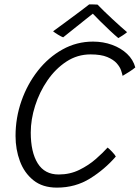

<svg xmlns="http://www.w3.org/2000/svg" viewBox="-20 -853 638 877"><path d="M509 -138Q458.5 -79.5 391.5 -37.8Q324.5 4 240 4Q174.5 4 132.8 -29.5Q91 -63 71 -116.8Q51 -170.5 51 -232Q51 -315 78 -392Q105 -469 153.2 -530.2Q201.5 -591.5 265.8 -627.2Q330 -663 405 -663Q451.5 -663 492 -648.2Q532.5 -633.5 560.5 -607Q588.5 -580.5 598 -545Q589 -537 570 -524.8Q551 -512.5 540 -506.5Q538.5 -515 533.2 -531Q528 -547 513.2 -563.8Q498.5 -580.5 470 -592.5Q441.5 -604.5 393.5 -604.5Q333.5 -604.5 283.5 -571.8Q233.5 -539 197 -486Q160.5 -433 140.5 -370.2Q120.5 -307.5 120.5 -247.5Q120.5 -158 152.2 -107Q184 -56 248 -56Q299.5 -56 342.2 -77Q385 -98 417.8 -126.8Q450.5 -155.5 471.5 -179Q478.5 -174 492 -159.8Q505.5 -145.5 509 -138ZM425.5 -832Q454 -802.5 492.5 -766.8Q531 -731 560.5 -706Q549.5 -697 539.2 -690.5Q529 -684 520.5 -679Q506.5 -690.5 483.2 -712.2Q460 -734 437.8 -756Q415.5 -778 404 -790.5Q393 -782 368 -762Q343 -742 315.2 -719.8Q287.5 -697.5 268.5 -682.5Q261 -685 245.2 -694.5Q229.5 -704 222.5 -710Q251.5 -731 286.2 -756.8Q321 -782.5 349.5 -803.8Q378 -825 387.5 -833Q394 -833 405.5 -832.8Q417 -832.5 425.5 -832Z"/></svg>

Font: Grandstander ExtraLight
Style: Italic
Weight: 200
Italic angle: -15°
Designer: Tyler Finck
Foundry: Etcetera Type Co
Version: Version 1.200; ttfautohint (v1.8.3)